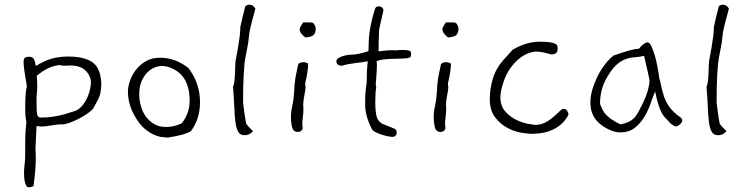

<svg xmlns="http://www.w3.org/2000/svg" viewBox="-20 -577 3189 815"><path d="M410 -221V-215Q409 -200 406.5 -184.5Q404 -169 397 -156L375 -115Q366 -105 349 -93.5Q332 -82 312.5 -72Q293 -62 274.5 -55.5Q256 -49 243 -49H233Q228 -49 218 -47.5Q208 -46 197.5 -44.5Q187 -43 177 -41.5Q167 -40 161 -40Q154 -40 148 -40.5Q142 -41 135 -42L131 45Q130 51 131 62.5Q132 74 132 93.5Q132 113 130 142.5Q128 172 122 213Q112 218 103 218Q95 218 91 210.5Q87 203 85 192.5Q83 182 82.5 172Q82 162 82 157Q82 137 84.5 120.5Q87 104 87 75V30Q87 1 88.5 -21.5Q90 -44 92 -59Q87 -79 87 -117Q87 -148 88.5 -172Q90 -196 94 -211Q80 -290 80 -313Q80 -325 84.5 -330.5Q89 -336 104 -336Q118 -336 123.5 -326.5Q129 -317 132 -297Q172 -321 203 -329Q234 -337 269 -337Q340 -337 374 -311.5Q408 -286 410 -221ZM366 -226Q366 -254 344 -276.5Q322 -299 278 -299Q273 -299 267 -298.5Q261 -298 256 -298Q240 -298 234 -301Q185 -297 136 -255Q137 -244 137.5 -232.5Q138 -221 138 -207Q138 -194 136.5 -182.5Q135 -171 135 -148Q135 -126 135.5 -112Q136 -98 138 -90.5Q140 -83 144 -80.5Q148 -78 155 -78Q185 -78 210.5 -82.5Q236 -87 255.5 -92.5Q275 -98 287.5 -102.5Q300 -107 304 -108Q322 -118 334 -134.5Q346 -151 353 -168.5Q360 -186 363 -202Q366 -218 366 -226Z M790 -20Q765 -4 692 7Q685 6 670 5Q655 4 635 -4.5Q615 -13 593 -31.5Q571 -50 550 -88Q536 -113 529.5 -138.5Q523 -164 523 -190Q523 -206 530.5 -230.5Q538 -255 554.5 -277.5Q571 -300 597 -316Q623 -332 660 -332Q724 -332 780 -288Q829 -224 829 -143Q829 -72 790 -20ZM707 -288Q686 -297 667 -297Q651 -297 634 -289.5Q617 -282 603 -267Q589 -252 580 -229.5Q571 -207 571 -177Q571 -154 577.5 -129Q584 -104 598 -84Q612 -64 633.5 -51Q655 -38 685 -38Q719 -38 752 -54Q785 -97 785 -149Q785 -256 707 -288Z M1064 -541Q1063 -535 1059 -521Q1055 -507 1050.5 -490Q1046 -473 1042 -455.5Q1038 -438 1037 -424Q1036 -412 1033.5 -395.5Q1031 -379 1027.5 -362.5Q1024 -346 1021.5 -331.5Q1019 -317 1018 -308Q1016 -287 1014.5 -260Q1013 -233 1012.5 -208.5Q1012 -184 1012 -165Q1012 -146 1012 -141Q1014 -123 1017 -100.5Q1020 -78 1025 -52Q1032 -41 1054 -20Q1039 -3 1018 -3Q1000 -3 991.5 -17Q983 -31 979.5 -57.5Q976 -84 974.5 -122.5Q973 -161 969 -209Q973 -216 975 -232.5Q977 -249 977.5 -266Q978 -283 978.5 -298Q979 -313 980 -319Q980 -318 983 -334.5Q986 -351 990 -373.5Q994 -396 997 -419.5Q1000 -443 1000 -456V-462Q1004 -479 1009 -501.5Q1014 -524 1021 -550Q1028 -557 1039 -557Q1054 -557 1064 -541Z M1319 -463Q1320 -460 1320 -454Q1320 -438 1311.5 -429Q1303 -420 1276 -418Q1265 -426 1258.5 -435Q1252 -444 1252 -453Q1252 -461 1267 -482Q1284 -482 1293.5 -482Q1303 -482 1307.5 -480Q1312 -478 1314 -474Q1316 -470 1319 -463ZM1288 -307V-303Q1288 -292 1285 -271.5Q1282 -251 1275 -221Q1277 -211 1277 -205Q1277 -201 1275.5 -192Q1274 -183 1272 -172.5Q1270 -162 1268.5 -151.5Q1267 -141 1267 -134Q1267 -129 1267.5 -125Q1268 -121 1268 -116Q1268 -99 1265.5 -80.5Q1263 -62 1263 -57Q1263 -52 1263.5 -46Q1264 -40 1265 -33Q1261 -17 1244 -17Q1225 -17 1220 -36.5Q1215 -56 1215 -81Q1215 -104 1220.5 -127Q1226 -150 1228 -180Q1229 -204 1230.5 -219Q1232 -234 1234 -246.5Q1236 -259 1239 -272Q1242 -285 1246 -305Q1254 -313 1267 -313Q1279 -313 1288 -307Z M1722 -360Q1725 -355 1725 -350Q1725 -342 1723.5 -337.5Q1722 -333 1714 -331Q1706 -329 1689 -328.5Q1672 -328 1641 -327Q1592 -325 1579 -317Q1579 -312 1579.5 -307.5Q1580 -303 1580 -298Q1580 -286 1579 -274Q1578 -262 1577.5 -251.5Q1577 -241 1576 -233.5Q1575 -226 1575 -225Q1575 -220 1575.5 -215Q1576 -210 1577 -205Q1575 -197 1574 -181.5Q1573 -166 1573 -143Q1573 -108 1578 -85Q1583 -62 1604 -51L1649 -33Q1664 -28 1664 -16Q1664 4 1644 4Q1639 4 1626.5 1.5Q1614 -1 1600 -5.5Q1586 -10 1573.5 -16.5Q1561 -23 1557 -32Q1544 -58 1537 -83Q1530 -108 1530 -134Q1530 -165 1531 -180Q1532 -195 1533.5 -204Q1535 -213 1536 -222Q1537 -231 1537 -251Q1537 -273 1538.5 -289.5Q1540 -306 1541 -317Q1533 -315 1518 -313Q1503 -311 1486.5 -309Q1470 -307 1455 -304Q1440 -301 1433 -298Q1408 -298 1408 -317Q1408 -326 1418 -331.5Q1428 -337 1439 -340Q1450 -343 1459 -344Q1468 -345 1466 -345H1471Q1500 -345 1544 -360Q1545 -376 1545 -391.5Q1545 -407 1547 -427Q1549 -447 1554.5 -474Q1560 -501 1572 -540Q1576 -550 1588 -550Q1603 -550 1608 -535Q1608 -533 1605 -520.5Q1602 -508 1598.5 -493Q1595 -478 1592 -464Q1589 -450 1589 -446Q1588 -423 1587.5 -401Q1587 -379 1587 -359Q1590 -359 1608.5 -361.5Q1627 -364 1647 -364Q1651 -364 1653 -363.5Q1655 -363 1657 -363Q1667 -364 1675 -364.5Q1683 -365 1690 -365Q1712 -365 1722 -360Z M1925 -463Q1926 -460 1926 -454Q1926 -438 1917.5 -429Q1909 -420 1882 -418Q1871 -426 1864.5 -435Q1858 -444 1858 -453Q1858 -461 1873 -482Q1890 -482 1899.5 -482Q1909 -482 1913.5 -480Q1918 -478 1920 -474Q1922 -470 1925 -463ZM1894 -307V-303Q1894 -292 1891 -271.5Q1888 -251 1881 -221Q1883 -211 1883 -205Q1883 -201 1881.5 -192Q1880 -183 1878 -172.5Q1876 -162 1874.5 -151.5Q1873 -141 1873 -134Q1873 -129 1873.5 -125Q1874 -121 1874 -116Q1874 -99 1871.5 -80.5Q1869 -62 1869 -57Q1869 -52 1869.5 -46Q1870 -40 1871 -33Q1867 -17 1850 -17Q1831 -17 1826 -36.5Q1821 -56 1821 -81Q1821 -104 1826.5 -127Q1832 -150 1834 -180Q1835 -204 1836.5 -219Q1838 -234 1840 -246.5Q1842 -259 1845 -272Q1848 -285 1852 -305Q1860 -313 1873 -313Q1885 -313 1894 -307Z M2393 -90Q2373 -51 2333.5 -30Q2294 -9 2236 -9Q2223 -9 2194 -13.5Q2165 -18 2135 -33.5Q2105 -49 2082 -78.5Q2059 -108 2059 -157Q2059 -199 2072 -243Q2085 -287 2119 -325Q2128 -335 2137.5 -345Q2147 -355 2156 -366Q2215 -400 2271 -400Q2299 -400 2314.5 -397.5Q2330 -395 2337.5 -391Q2345 -387 2346 -381Q2347 -375 2347 -369Q2347 -346 2320 -346L2289 -354Q2273 -358 2257 -358Q2241 -358 2221.5 -350.5Q2202 -343 2182.5 -327Q2163 -311 2145.5 -286.5Q2128 -262 2117 -228Q2104 -189 2104 -165Q2104 -127 2125 -103.5Q2146 -80 2173 -67.5Q2200 -55 2224 -51Q2248 -47 2254 -47Q2280 -47 2304.5 -62.5Q2329 -78 2362 -111Q2366 -115 2373 -115Q2382 -115 2387.5 -106.5Q2393 -98 2393 -90Z M2867 -80Q2876 -74 2876 -66Q2876 -58 2866.5 -49.5Q2857 -41 2848 -40Q2831 -47 2822.5 -57Q2814 -67 2804 -77Q2792 -88 2781 -115.5Q2770 -143 2761 -189Q2753 -171 2743 -141.5Q2733 -112 2717 -84Q2701 -56 2676 -35.5Q2651 -15 2613 -15Q2595 -15 2578 -21.5Q2561 -28 2548 -36Q2535 -44 2527 -51Q2519 -58 2519 -58Q2503 -74 2494.5 -94.5Q2486 -115 2486 -144Q2486 -165 2493 -191.5Q2500 -218 2512.5 -245Q2525 -272 2543 -297Q2561 -322 2584 -341Q2664 -370 2692 -370Q2714 -397 2729 -397Q2737 -397 2744.5 -381.5Q2752 -366 2759 -343Q2766 -320 2771 -293Q2776 -266 2779 -242Q2781 -238 2783 -229Q2785 -220 2787 -210.5Q2789 -201 2791 -193Q2793 -185 2794 -183Q2810 -118 2867 -80ZM2737 -237Q2735 -247 2729.5 -272.5Q2724 -298 2714 -340Q2694 -335 2674.5 -334Q2655 -333 2635.5 -326Q2616 -319 2596 -301Q2576 -283 2554 -244Q2527 -196 2527 -136Q2533 -120 2539.5 -108Q2546 -96 2556 -86.5Q2566 -77 2579.5 -68Q2593 -59 2614 -49Q2634 -53 2647 -59Q2660 -65 2670 -74.5Q2680 -84 2688.5 -99.5Q2697 -115 2709 -139Q2724 -171 2730.5 -195.5Q2737 -220 2737 -237Z M3074 -541Q3073 -535 3069 -521Q3065 -507 3060.5 -490Q3056 -473 3052 -455.5Q3048 -438 3047 -424Q3046 -412 3043.5 -395.5Q3041 -379 3037.5 -362.5Q3034 -346 3031.5 -331.5Q3029 -317 3028 -308Q3026 -287 3024.5 -260Q3023 -233 3022.5 -208.5Q3022 -184 3022 -165Q3022 -146 3022 -141Q3024 -123 3027 -100.5Q3030 -78 3035 -52Q3042 -41 3064 -20Q3049 -3 3028 -3Q3010 -3 3001.5 -17Q2993 -31 2989.5 -57.5Q2986 -84 2984.5 -122.5Q2983 -161 2979 -209Q2983 -216 2985 -232.5Q2987 -249 2987.5 -266Q2988 -283 2988.5 -298Q2989 -313 2990 -319Q2990 -318 2993 -334.5Q2996 -351 3000 -373.5Q3004 -396 3007 -419.5Q3010 -443 3010 -456V-462Q3014 -479 3019 -501.5Q3024 -524 3031 -550Q3038 -557 3049 -557Q3064 -557 3074 -541Z"/></svg>

Font: Gaegu Light
Style: Regular
Weight: 300
Designer: JIKJI
Foundry: JIKJI
Version: Version 1.00